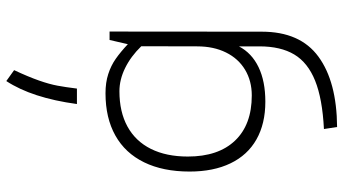

<svg xmlns="http://www.w3.org/2000/svg" viewBox="-257 -581 1074 600"><g transform="rotate(-90 280.0 -281.0)"><path d="M481.4 -475.6 481 0Q481 120.1 402.8 177.2Q324.7 234.4 183.1 235.4L176.8 194.3Q271.5 189.5 327.9 166.7Q384.3 144 409.7 101.6Q435.1 59.1 435.1 -7.3V-71.3Q414.1 -31.2 370.1 -10Q326.2 11.2 262.2 11.2Q193.4 11.2 144.3 -16.6Q95.2 -44.4 69.6 -97.7Q43.9 -150.9 43.9 -225.6Q43.9 -308.6 72.8 -367.7Q101.6 -426.8 156.5 -457.5Q211.4 -488.3 288.6 -488.3Q322.3 -488.3 348.6 -479.7Q375 -471.2 396.2 -456.3Q417.5 -441.4 441.9 -418.5L455.1 -475.6ZM435.1 -201.2Q435.5 -273.4 435.5 -376.5Q403.8 -409.2 367.4 -427Q331.1 -444.8 294.9 -444.8Q230.5 -444.8 184.6 -419.7Q138.7 -394.5 114.7 -346.4Q90.8 -298.3 90.8 -231Q90.8 -135.7 140.6 -83.5Q190.4 -31.2 281.7 -31.2Q327.1 -31.2 362.1 -52.2Q397 -73.2 416 -111.8Q435.1 -150.4 435.1 -201.7ZM360.8 -773.9Q339.8 -729 328.4 -696.3Q316.9 -663.6 312.3 -638.4Q307.6 -613.3 303.2 -577.6H254.9Q273.9 -717.8 326.7 -798.3Z"/></g></svg>

Font: Selawik Light
Style: Regular
Weight: 300
Designer: Aaron Bell
Foundry: Microsoft Corporation
Version: Version 1.01